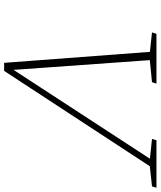

<svg xmlns="http://www.w3.org/2000/svg" viewBox="52 -790 740 883"><g transform="rotate(90 421.5 -348.0)"><path d="M218 -668 128.5 -677.5 135 -698H364L357.5 -677.5L256 -667.5L302 -25H290.5L709.5 -668L618.5 -677.5L624.5 -698H843L836.5 -677.5L744 -667.5L305.5 2.5H268.5Z"/></g></svg>

Font: Newsreader 9pt ExtraLight
Style: Italic
Weight: 250
Italic angle: -17°
Designer: Hugues Gentile
Foundry: Production Type
Version: Version 1.003